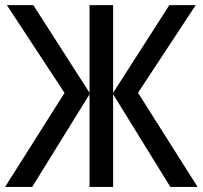

<svg xmlns="http://www.w3.org/2000/svg" viewBox="-21 -734 796 754"><path d="M232.4 -369.1 5.9 -713.9H109.9L330.6 -369.6V-713.9H423.3V-369.6L644 -713.9H747.6L521 -369.6L754.9 0H647.9L423.3 -363.8V0H330.6V-363.8L105.5 0H-1Z"/></svg>

Font: Open Sans SemiCondensed Medium
Style: Regular
Weight: 500
Width: 4
Designer: Monotype Design Team
Foundry: Monotype Imaging Inc.
Version: Version 3.000